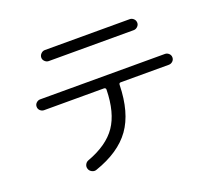

<svg xmlns="http://www.w3.org/2000/svg" viewBox="-122 -891 1244 1090"><g transform="rotate(-20 500.0 -346.5)"><path d="M123 -397.5Q110.4 -397.5 100.1 -406.7Q89.8 -416 89.8 -430.2Q89.8 -444.3 100.1 -453.6Q110.4 -462.9 123 -462.9H877Q889.6 -462.9 899.9 -453.6Q910.2 -444.3 910.2 -430.2Q910.2 -416 899.9 -406.7Q889.6 -397.5 877 -397.5H585.9Q575.2 -397.5 575.2 -385.7Q571.3 -219.7 502.9 -124Q434.6 -28.3 286.1 22.5Q272.5 27.3 258.8 20Q245.1 12.7 241.2 0Q236.3 -13.7 242.7 -26.4Q249 -39.1 261.7 -43.9Q384.8 -88.9 439 -168Q493.2 -247.1 496.1 -385.7Q496.1 -396.5 485.4 -397.5ZM243.2 -716.8H756.8Q769.5 -716.8 779.8 -707Q790 -697.3 790 -682.6Q790 -669.9 779.8 -660.2Q769.5 -650.4 756.8 -650.4H243.2Q230.5 -650.4 220.2 -660.2Q210 -669.9 210 -682.6Q210 -696.3 220.2 -706.5Q230.5 -716.8 243.2 -716.8Z"/></g></svg>

Font: Rounded-X Mgen+ 2m regular
Style: Regular
Weight: 400
Designer: [Source Han Sans]
Ryoko NISHIZUKA  (kana & ideographs); Paul D. Hunt (Latin, Greek & Cyrillic); Wenlong ZHANG  (bopomofo
Version: Version 1.059.20150602